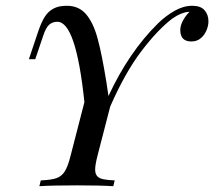

<svg xmlns="http://www.w3.org/2000/svg" viewBox="-20 -642 739 662"><path d="M698.7 -568.4Q698.7 -553.7 692.1 -537.6Q685.5 -521.5 672.4 -510.3Q659.2 -499 639.6 -499Q601.6 -499 601.6 -538.6Q601.6 -553.7 610.6 -570.6Q619.6 -587.4 633.3 -601.1H630.4Q606 -599.6 575.7 -579.1Q524.9 -541 468 -466.3Q411.1 -391.6 359.9 -274.4L316.4 -106Q308.1 -73.7 308.1 -57.6Q308.1 -43 314.7 -35.2Q321.3 -27.3 335.4 -24.2Q349.6 -21 375.5 -20L370.6 0Q325.2 -2.9 246.6 -2.9Q158.7 -2.9 115.7 0L120.6 -20Q156.7 -21.5 174.8 -27.8Q192.9 -34.2 203.6 -51.5Q214.4 -68.8 223.6 -106L271 -289.6Q242.2 -566.9 177.7 -566.9Q160.2 -566.9 148.9 -556.2Q137.7 -545.4 129.4 -520L101.6 -438H79.6L112.3 -535.2Q123 -566.4 134.8 -584.7Q146.5 -603 164.6 -612.5Q182.6 -622.1 210.4 -622.1Q252 -622.1 276.9 -592.8Q301.8 -563.5 316.4 -509.8Q331.1 -456.1 346.7 -359.9L354 -311Q424.3 -462.4 524.4 -561Q551.3 -587.4 582 -604.7Q612.8 -622.1 642.6 -622.1Q671.9 -622.1 685.3 -606.7Q698.7 -591.3 698.7 -568.4Z"/></svg>

Font: TypoPRO Playfair Display SC
Style: Italic
Weight: 400
Italic angle: -14°
Designer: Claus Eggers Sørensen
Foundry: Claus Eggers Sørensen
Version: Version 1.004;PS 001.004;hotconv 1.0.70;makeotf.lib2.5.58329